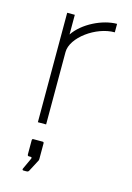

<svg xmlns="http://www.w3.org/2000/svg" viewBox="-116 -587 604 876"><g transform="rotate(15 186.0 -148.5)"><path d="M92 0H131V-342C131 -411 237 -488 325 -487V-527C257 -527 168 -484 128 -424V-517H92ZM85 230H97C105 230 108 229 111 224L141 167C141 166 142 163 142 161V87C142 82 140 80 136 80H92C88 80 86 82 86 88V152C86 159 88 161 93 161H101C106 161 108 164 105 170L81 222C79 226 81 230 85 230Z"/></g></svg>

Font: United Sans Thin
Style: Regular
Weight: 100
Designer: Pablo Impallari, Rodrigo Fuenzalida (Modified by Dan O. Williams)
Version: Version 1.000;PS 001.000;hotconv 1.0.88;makeotf.lib2.5.64775